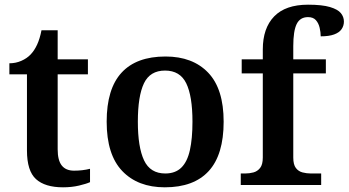

<svg xmlns="http://www.w3.org/2000/svg" viewBox="-20 -789 1487 819"><path d="M249 10Q172 10 133.5 -25Q95 -60 95 -147V-472H20V-519Q47 -519 71 -529.5Q95 -540 111 -557Q127 -574 138.5 -599Q150 -624 157 -660H226V-536H355V-472H226V-152Q226 -105 243.5 -83Q261 -61 296 -61Q314 -61 331 -63Q348 -65 364 -69V-12Q349 -5 317.5 2.5Q286 10 249 10Z M683 10Q568 10 501.5 -59.5Q435 -129 435 -270Q435 -410 498.5 -479Q562 -548 686 -548Q802 -548 868 -479Q934 -410 934 -270Q934 -129 870.5 -59.5Q807 10 683 10ZM685 -49Q728 -49 753.5 -74Q779 -99 790 -148.5Q801 -198 801 -270Q801 -379 774.5 -433.5Q748 -488 684 -488Q620 -488 594 -433.5Q568 -379 568 -270Q568 -161 594.5 -105Q621 -49 685 -49Z M1007 0V-49H1026Q1044 -49 1061 -53.5Q1078 -58 1089.5 -72.5Q1101 -87 1101 -117V-476H1011V-536H1101V-578Q1101 -669 1149.5 -719Q1198 -769 1294 -769Q1354 -769 1387.5 -759Q1421 -749 1434 -733Q1447 -717 1447 -697Q1447 -679 1437 -664.5Q1427 -650 1405 -642Q1383 -634 1348 -634Q1348 -651 1343.5 -670.5Q1339 -690 1327.5 -703Q1316 -716 1294 -716Q1260 -716 1245.5 -686.5Q1231 -657 1231 -592V-536H1370V-476H1231V-117Q1231 -87 1242 -72.5Q1253 -58 1270.5 -53.5Q1288 -49 1306 -49H1350V0Z"/></svg>

Font: Noto Serif Khmer SemiBold
Style: Regular
Weight: 600
Version: Version 2.003